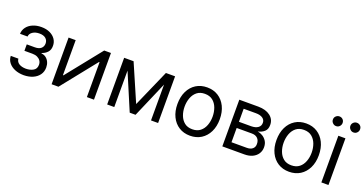

<svg xmlns="http://www.w3.org/2000/svg" viewBox="-38 -1424 4001 2110"><g transform="rotate(20 1963.0 -369.0)"><path d="M43 -139.6H131.8Q135.3 -102.5 166 -83.3Q196.8 -64 246.1 -63.5Q296.4 -64 332 -84.7Q367.7 -105.5 368.2 -152.3Q368.2 -179.7 354.5 -200Q340.8 -220.2 316.4 -231.7Q292 -243.2 258.8 -243.2H165V-318.4H258.8Q308.6 -318.4 332.5 -340.8Q356.4 -363.3 356.4 -397.5Q356.4 -434.1 330.6 -456.3Q304.7 -478.5 256.8 -478.5Q209.5 -478.5 177.5 -457.3Q145.5 -436 143.6 -402.3H55.7Q57.1 -446.3 82.5 -480.2Q107.9 -514.2 152.1 -533.4Q196.3 -552.7 252.9 -552.7Q310.5 -552.7 352.8 -532.7Q395 -512.7 418.5 -478.3Q441.9 -443.8 441.4 -400.4Q441.9 -354.5 415.8 -325.9Q389.6 -297.4 350.6 -285.2V-280.3Q381.3 -277.8 404.5 -260.3Q427.7 -242.7 440.4 -214.6Q453.1 -186.5 453.1 -152.3Q453.1 -102.5 426.5 -65.7Q399.9 -28.8 353.5 -8.8Q307.1 11.2 247.1 11.7Q189 11.2 143.3 -7.8Q97.7 -26.9 71 -60.8Q44.4 -94.7 43 -139.6Z M1066.9 0H983.9V-407.7H977.1L651.4 0H571.3V-545.9H654.3V-136.7H660.6L987.8 -545.9H1066.9Z M1484.9 0 1253.4 -545.9H1331.5L1519 -113.3L1709.5 -545.9H1788.6L1553.2 0ZM1221.2 0V-545.9H1304.2V0ZM1733.9 0V-545.9H1816.9V0Z M2191.9 11.7Q2118.2 11.7 2062.5 -23.4Q2006.8 -58.6 1975.8 -122.1Q1944.8 -185.5 1944.8 -269.5Q1944.8 -355 1975.8 -418.7Q2006.8 -482.4 2062.5 -517.6Q2118.2 -552.7 2191.9 -552.7Q2266.1 -552.7 2321.8 -517.6Q2377.4 -482.4 2408.7 -418.7Q2439.9 -355 2439.9 -269.5Q2439.9 -185.5 2408.7 -122.1Q2377.4 -58.6 2321.8 -23.4Q2266.1 11.7 2191.9 11.7ZM2191.9 -63.5Q2248.5 -63.5 2284.7 -92.3Q2320.8 -121.1 2338.4 -168.2Q2356 -215.3 2356 -269.5Q2356 -324.7 2338.4 -372.1Q2320.8 -419.4 2284.7 -448.5Q2248.5 -477.5 2191.9 -477.5Q2135.7 -477.5 2099.9 -448.5Q2064 -419.4 2046.4 -372.1Q2028.8 -324.7 2028.8 -269.5Q2028.8 -215.3 2046.4 -168.2Q2064 -121.1 2099.9 -92.3Q2135.7 -63.5 2191.9 -63.5Z M2567.9 0V-545.9H2790.5Q2878.4 -545.4 2930.4 -505.6Q2982.4 -465.8 2981.9 -400.4Q2982.4 -350.6 2952.9 -323.7Q2923.3 -296.9 2877.4 -287.1Q2907.2 -282.7 2935.8 -265.6Q2964.4 -248.5 2983.4 -219Q3002.4 -189.5 3002.4 -146.5Q3002.4 -104.5 2981 -71.3Q2959.5 -38.1 2919.9 -19Q2880.4 0 2824.7 0ZM2647 -77.1H2824.7Q2867.7 -76.7 2892.3 -97.2Q2917 -117.7 2916.5 -153.3Q2917 -195.8 2892.3 -220Q2867.7 -244.1 2824.7 -244.1H2647ZM2647 -316.4H2790.5Q2840.8 -316.9 2869.6 -337.6Q2898.4 -358.4 2897.9 -394.5Q2898.4 -429.2 2869.6 -449Q2840.8 -468.8 2790.5 -468.8H2647Z M3350.1 11.7Q3276.4 11.7 3220.7 -23.4Q3165 -58.6 3134 -122.1Q3103 -185.5 3103 -269.5Q3103 -355 3134 -418.7Q3165 -482.4 3220.7 -517.6Q3276.4 -552.7 3350.1 -552.7Q3424.3 -552.7 3480 -517.6Q3535.6 -482.4 3566.9 -418.7Q3598.1 -355 3598.1 -269.5Q3598.1 -185.5 3566.9 -122.1Q3535.6 -58.6 3480 -23.4Q3424.3 11.7 3350.1 11.7ZM3350.1 -63.5Q3406.7 -63.5 3442.9 -92.3Q3479 -121.1 3496.6 -168.2Q3514.2 -215.3 3514.2 -269.5Q3514.2 -324.7 3496.6 -372.1Q3479 -419.4 3442.9 -448.5Q3406.7 -477.5 3350.1 -477.5Q3293.9 -477.5 3258.1 -448.5Q3222.2 -419.4 3204.6 -372.1Q3187 -324.7 3187 -269.5Q3187 -215.3 3204.6 -168.2Q3222.2 -121.1 3258.1 -92.3Q3293.9 -63.5 3350.1 -63.5Z M3726.1 0V-545.9H3809.1V0ZM3665.5 -636.7Q3643.1 -636.2 3625.7 -653.6Q3608.4 -670.9 3608.9 -693.4Q3608.4 -717.8 3625.7 -733.9Q3643.1 -750 3665.5 -750Q3689.9 -750 3706.1 -733.9Q3722.2 -717.8 3722.2 -693.4Q3722.2 -670.9 3706.1 -653.6Q3689.9 -636.2 3665.5 -636.7ZM3869.6 -636.7Q3847.2 -636.2 3830.1 -653.6Q3813 -670.9 3813 -693.4Q3813 -717.8 3830.1 -733.9Q3847.2 -750 3869.6 -750Q3894 -750 3910.4 -733.9Q3926.8 -717.8 3926.3 -693.4Q3926.8 -670.9 3910.4 -653.6Q3894 -636.2 3869.6 -636.7Z"/></g></svg>

Font: Inter
Style: Regular
Weight: 400
Designer: Rasmus Andersson
Foundry: rsms
Version: Version 4.000;git-8c9346024